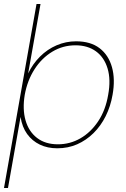

<svg xmlns="http://www.w3.org/2000/svg" viewBox="-31 -731 629 962"><path d="M-11 211 152 -711H172L110 -363Q133 -411 169.5 -447.5Q206 -484 252.5 -504Q299 -524 350 -524Q423 -524 468 -489.5Q513 -455 530 -394.5Q547 -334 533 -256Q523 -198 498.5 -149Q474 -100 437.5 -64Q401 -28 355.5 -8Q310 12 256 12Q207 12 168.5 -6.5Q130 -25 105 -59.5Q80 -94 72 -145L9 211ZM259 -8Q320 -8 372 -38Q424 -68 461 -123.5Q498 -179 511 -256Q525 -332 508 -388Q491 -444 449.5 -474Q408 -504 347 -504Q284 -504 231 -472Q178 -440 142 -384Q106 -328 93 -256Q81 -184 97 -128Q113 -72 154.5 -40Q196 -8 259 -8Z"/></svg>

Font: DM Sans 12pt Thin
Style: Italic
Weight: 250
Italic angle: -10°
Version: Version 4.004;gftools[0.9.30]